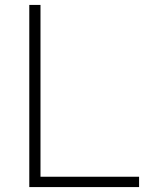

<svg xmlns="http://www.w3.org/2000/svg" viewBox="-20 -760 594 780"><path d="M99 0V-740H144.5V-42H545V0Z"/></svg>

Font: Encode Sans SmExp XLt
Style: Regular
Weight: 200
Width: 6
Designer: Multiple Designers
Foundry: Impallari Type
Version: Version 3.002; ttfautohint (v1.8.3) -l 8 -r 50 -G 200 -x 14 